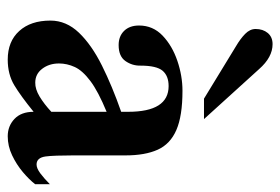

<svg xmlns="http://www.w3.org/2000/svg" viewBox="-138 -602 749 514"><g transform="rotate(90 237.0 -345.5)"><path d="M473.6 -104V-64.5Q461.4 -48.8 441.2 -31.7Q420.9 -14.6 396.2 -2.9Q371.6 8.8 345.2 8.8Q317.9 8.8 298.8 -9.3Q279.8 -27.3 279.8 -60.5Q237.3 -25.9 208.3 -8.5Q179.2 8.8 140.1 8.8Q91.3 8.8 63.5 -22Q35.6 -52.7 35.6 -105.5Q35.6 -147.9 68.1 -181.9Q100.6 -215.8 156 -243.4Q211.4 -271 279.8 -294.9V-313.5Q279.8 -421.9 210.9 -421.9Q183.6 -421.9 169.9 -405.8Q156.2 -389.6 156.2 -346.7Q156.7 -324.7 144 -306.4Q131.3 -288.1 101.1 -288.1Q77.6 -288.1 63.2 -302.7Q48.8 -317.4 48.8 -342.8Q48.8 -379.9 75.9 -405.8Q103 -431.6 143.3 -445.3Q183.6 -459 223.6 -459Q291 -459 328.6 -442.6Q366.2 -426.3 381.3 -392.6Q396.5 -358.9 396.5 -306.6V-166.5Q396.5 -142.6 397.2 -122.6Q397.9 -102.5 399.4 -92.3Q402.8 -68.4 420.9 -68.4Q431.2 -68.4 444.8 -78.6Q458.5 -88.9 473.6 -104ZM279.8 -107.9V-255.9Q225.1 -233.4 197.3 -212.4Q169.4 -191.4 159.9 -170.7Q150.4 -149.9 150.4 -128.4Q150.4 -102.1 164.6 -83.5Q178.7 -64.9 201.7 -64.9Q218.8 -64.5 238.8 -76.4Q258.8 -88.4 279.8 -107.9ZM299.3 -516.6H244.6L104.5 -602.1Q84.5 -613.8 71.3 -626.7Q58.1 -639.6 58.1 -654.8Q58.1 -674.3 68.8 -687.3Q79.6 -700.2 98.6 -700.2Q133.8 -700.2 165.5 -664.1Z"/></g></svg>

Font: Awami Nastaliq
Style: Bold
Weight: 700
Designer: Peter Martin, SIL International
Foundry: SIL International
Version: Version 3.100